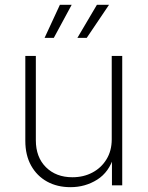

<svg xmlns="http://www.w3.org/2000/svg" viewBox="-20 -775 617 803"><path d="M274.9 7.8Q219.2 7.8 176.8 -15.6Q134.3 -39.1 110.1 -82.5Q85.9 -126 85.9 -186V-541H129.9V-188.5Q129.9 -117.7 172.1 -75.7Q214.4 -33.7 282.7 -33.7Q329.6 -33.7 366.7 -53.5Q403.8 -73.2 425.5 -108.9Q447.3 -144.5 447.3 -192.4V-541H491.2V0H448.2V-121.6H456.5Q436.5 -55.2 386.5 -23.7Q336.4 7.8 274.9 7.8ZM205.1 -616.7H166.5L230.5 -754.9H279.8ZM342.8 -616.7H303.7L385.3 -754.9H436Z"/></svg>

Font: Inter 17pt ExtraLight
Style: Regular
Weight: 250
Version: Version 4.001;git-66647c0bb